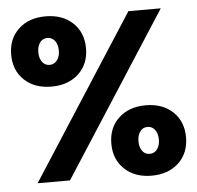

<svg xmlns="http://www.w3.org/2000/svg" viewBox="-53 -796 883 860"><g transform="rotate(-5 388.5 -366.0)"><path d="M182.6 -426.3Q106.9 -426.3 60.8 -469.7Q14.6 -513.2 14.6 -584Q14.6 -655.3 60.8 -698.7Q106.9 -742.2 182.6 -742.2Q258.3 -742.2 304.7 -698.7Q351.1 -655.3 351.1 -584Q351.1 -513.2 304.7 -469.7Q258.3 -426.3 182.6 -426.3ZM228 -0.5H82.5L554.7 -732.9H700.2ZM182.6 -523.9Q203.1 -523.9 216.1 -540.8Q229 -557.6 229 -584.5Q229 -611.8 216.1 -628.4Q203.1 -645 182.6 -645Q161.6 -645 149.2 -628.4Q136.7 -611.8 136.7 -584.5Q136.7 -557.6 149.2 -540.8Q161.6 -523.9 182.6 -523.9ZM594.7 10.3Q519.5 10.3 473.1 -33.4Q426.8 -77.1 426.8 -147.9Q426.8 -219.2 473.1 -262.7Q519.5 -306.2 594.7 -306.2Q670.4 -306.2 716.6 -262.7Q762.7 -219.2 762.7 -147.9Q762.7 -77.1 716.6 -33.4Q670.4 10.3 594.7 10.3ZM594.7 -87.9Q615.2 -87.9 627.9 -104.5Q640.6 -121.1 640.6 -147.9Q640.6 -175.3 627.9 -192.1Q615.2 -209 594.7 -209Q573.7 -209 561.3 -192.1Q548.8 -175.3 548.8 -147.9Q548.8 -121.1 561.3 -104.5Q573.7 -87.9 594.7 -87.9Z"/></g></svg>

Font: Kumbh Sans Black
Style: Regular
Weight: 900
Version: Version 1.005